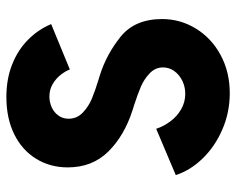

<svg xmlns="http://www.w3.org/2000/svg" viewBox="-92 -676 775 632"><g transform="rotate(-90 296.0 -360.5)"><path d="M35.2 -169.9 187.5 -234.4Q195.8 -209.5 212.2 -187.5Q228.5 -165.5 252 -152.1Q275.4 -138.7 302.7 -138.7Q325.7 -138.7 345.7 -148.4Q365.7 -158.2 377.7 -175Q389.6 -191.9 389.6 -211.9Q389.6 -237.3 370.1 -255.9Q350.6 -274.4 325.2 -285.2Q299.8 -295.9 263.7 -307.6Q260.3 -308.6 256.3 -309.8Q252.4 -311 248 -312.5Q164.6 -339.4 112.5 -392.1Q60.5 -444.8 60.5 -525.4Q60.5 -583.5 88.9 -629.6Q117.2 -675.8 169.7 -701.7Q222.2 -727.5 292 -727.5Q351.6 -727.5 399.4 -708.5Q447.3 -689.5 480.7 -656.2Q514.2 -623 532.2 -580.1L382.8 -518.6Q377.9 -532.2 365.7 -548.1Q353.5 -564 335 -575Q316.4 -585.9 293.9 -585.9Q275.4 -585.9 258.5 -578.4Q241.7 -570.8 231.2 -556.4Q220.7 -542 220.7 -522.5Q220.7 -495.1 241 -475.8Q261.2 -456.5 288.1 -445.6Q314.9 -434.6 350.6 -423.8Q355.5 -421.9 363.3 -419.9Q432.1 -398.4 490.5 -351.6Q548.8 -304.7 548.8 -214.8Q548.8 -154.8 517.3 -103.5Q485.8 -52.2 430.2 -22.2Q374.5 7.8 304.7 7.8Q241.7 7.8 185.3 -16.6Q128.9 -41 89.6 -81.8Q50.3 -122.6 35.2 -169.9Z"/></g></svg>

Font: Reddit Sans Chocolate ExtraBold
Style: Regular
Weight: 800
Designer: Stephen Hutchings
Foundry: Reddit
Version: Version 1.011